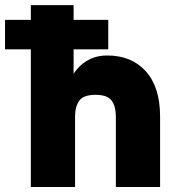

<svg xmlns="http://www.w3.org/2000/svg" viewBox="-20 -743 690 763"><path d="M440.4 0V-279.3Q440.4 -319.8 423.8 -343Q407.2 -366.2 359.4 -366.2Q312 -366.2 295.2 -343Q278.3 -319.8 278.3 -279.3V0H102.5V-546.9H0V-664.1H102.5V-722.7H272.5V-664.1H410.2V-546.9H272.5V-449.2Q281.2 -464.4 298.6 -481.2Q315.9 -498 342.8 -510.3Q369.6 -522.5 406.2 -522.5Q502.9 -522.5 559.6 -459.5Q616.2 -396.5 616.2 -279.3V0Z"/></svg>

Font: Giphurs Black
Style: Regular
Weight: 900
Version: Version 0.920; ttfautohint (v1.8.4.7-5d5b)